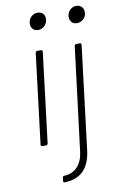

<svg xmlns="http://www.w3.org/2000/svg" viewBox="-99 -755 629 1018"><g transform="rotate(-10 215.5 -245.5)"><path d="M128 -649Q128 -671 142.5 -686Q157 -701 178 -701Q195 -701 206 -690.5Q217 -680 217 -663Q217 -641 202 -625.5Q187 -610 167 -610Q149 -610 138.5 -621Q128 -632 128 -649ZM73 -10 132 -492Q134 -502 143 -502H162Q166 -502 168.5 -499Q171 -496 170 -492L111 -10Q109 0 100 0H81Q77 0 74.5 -3Q72 -6 73 -10ZM337 -649Q337 -671 351.5 -686Q366 -701 387 -701Q404 -701 415 -690Q426 -679 426 -661Q426 -639 411 -624.5Q396 -610 375 -610Q358 -610 347.5 -621Q337 -632 337 -649ZM157 200 159 185Q159 175 169 175Q213 173 240 143.5Q267 114 273 64L342 -492Q342 -496 345 -499Q348 -502 352 -502H371Q381 -502 379 -492L311 63Q294 206 165 210Q155 210 157 200Z"/></g></svg>

Font: Barlow Semi Condensed ExLight
Style: Italic
Weight: 275
Width: 4
Italic angle: -7°
Designer: Jeremy Tribby
Foundry: Tribby Type
Version: Version 1.408